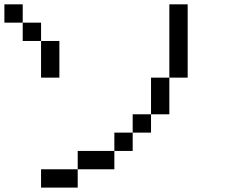

<svg xmlns="http://www.w3.org/2000/svg" viewBox="-20 -853 1040 873"><path d="M0 -750V-833.3H83.3V-750ZM750 -333.3H666.7V-500H750ZM750 -500V-833.3H833.3V-500ZM166.7 0V-83.3H333.3V0ZM166.7 -500V-666.7H250V-500ZM166.7 -750V-666.7H83.3V-750ZM333.3 -83.3V-166.7H500V-83.3ZM500 -166.7V-250H583.3V-166.7ZM666.7 -333.3V-250H583.3V-333.3Z"/></svg>

Font: Galmuri11 Regular
Style: Regular
Weight: 400
Designer: Minseo Lee (Quiple)
Version: Version 2.356;hotconv 1.1.0;makeotfexe 2.6.0 DEVELOPMENT